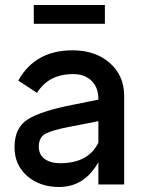

<svg xmlns="http://www.w3.org/2000/svg" viewBox="-20 -737 564 767"><path d="M373 -342Q373 -387 346 -414Q319 -441 272 -441Q174 -441 128 -366L53 -415Q120 -536 270 -536Q361 -536 418.5 -485.5Q476 -435 476 -354V0H373V-89Q317 10 216 10Q139 10 88.5 -34Q38 -78 38 -149Q38 -227 91.5 -260.5Q145 -294 274 -319L373 -339ZM115 -642V-717H399V-642ZM135 -151Q135 -119 158.5 -102Q182 -85 220 -85Q333 -85 373 -167V-253L261 -231Q191 -218 163 -203.5Q135 -189 135 -151Z"/></svg>

Font: Easer Grotesk
Style: Regular
Weight: 400
Designer: Boardeaser, Bonnie Shaver-Troup, Thomas Jockin
Foundry: Lexend
Version: Version 1.008;Glyphs 3.1.2 (3151)